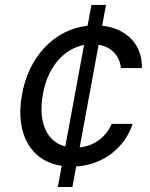

<svg xmlns="http://www.w3.org/2000/svg" viewBox="-20 -747 598 767"><path d="M210.9 0H269.2L284.4 -82C396 -88.8 479.8 -160.2 509.9 -252.1H426.1C402.7 -198.2 355.1 -164.1 298.3 -158L373.9 -568.2C430.4 -558.9 459.2 -518.5 463.1 -475.1H546.9C549 -568.5 486.5 -633.5 388.1 -644.2L403.4 -727.3H345.2L329.9 -644.2C195.7 -629.6 91.6 -517.8 66.8 -362.9C41.9 -214.5 100.5 -103.7 226.6 -84.5ZM150.6 -365.8C168 -475.5 232.6 -551.5 315.7 -567.5L240.8 -161.6C167.3 -181.1 132.1 -257.1 150.6 -365.8Z"/></svg>

Font: Magic Ui Pro
Style: Italic
Weight: 400
Italic angle: -9.39999°
Designer: Stefan Endress, Andreas Faust
Version: Version 1.000;FEAKit 1.0